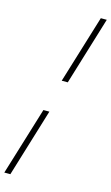

<svg xmlns="http://www.w3.org/2000/svg" viewBox="-202 -820 638 1103"><g transform="rotate(15 117.0 -268.0)"><path d="M164.5 -362.5H128.5L252.5 -767.5H288ZM-53.5 232.5 70.5 -172.5H106L-17.5 232.5Z"/></g></svg>

Font: Newsreader 72pt Medium
Style: Italic
Weight: 500
Italic angle: -17°
Designer: Hugues Gentile
Foundry: Production Type
Version: Version 1.003; ttfautohint (v1.8.3)